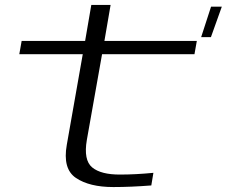

<svg xmlns="http://www.w3.org/2000/svg" viewBox="-20 -750 916 776"><path d="M438 6Q341.5 6 287 -30.8Q232.5 -67.5 250 -165L314.5 -531H58L67.5 -584.5H324L349 -730H427L402 -584.5H775.5L766 -531H392.5L331 -184.5Q317 -103 352.5 -73.5Q388 -44 466 -44.5Q528 -44.5 600 -51.5L591.5 -0.5Q509 6 438 6ZM793 -600 833 -723H876.5L832.5 -600Z"/></svg>

Font: Anybody UltraExpanded Light
Style: Italic
Weight: 300
Width: 9
Italic angle: -10°
Designer: Tyler Finck
Foundry: Etcetera Type Company
Version: Version 1.010; ttfautohint (v1.8.3) -l 8 -r 50 -G 200 -x 14 